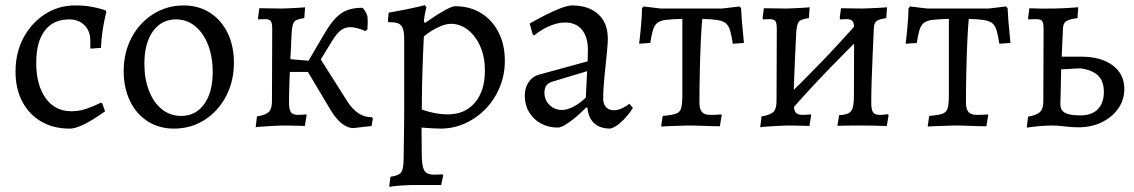

<svg xmlns="http://www.w3.org/2000/svg" viewBox="-20 -485 4381 742"><path d="M249 12Q186 12 139 -15.5Q92 -43 66 -92.5Q40 -142 40 -209Q40 -281 70.5 -338.5Q101 -396 153.5 -430Q206 -464 271 -464Q303 -464 329.5 -459.5Q356 -455 372 -450Q388 -445 388 -445L391 -438Q391 -438 386.5 -420Q382 -402 377 -370.5Q372 -339 370 -300L329 -297V-328Q329 -365 306.5 -387.5Q284 -410 247 -410Q186 -410 153 -366.5Q120 -323 120 -243Q120 -156 156.5 -105.5Q193 -55 256 -55Q284 -55 310 -63.5Q336 -72 352.5 -80Q369 -88 369 -88L375 -86L386 -55Q386 -55 372 -45Q358 -35 336 -21.5Q314 -8 290.5 2Q267 12 249 12Z M652 12Q595 12 551 -16Q507 -44 482.5 -94.5Q458 -145 458 -210Q458 -282 488.5 -339.5Q519 -397 572 -430.5Q625 -464 690 -464Q747 -464 791 -436Q835 -408 859.5 -358Q884 -308 884 -242Q884 -171 853.5 -113Q823 -55 770.5 -21.5Q718 12 652 12ZM680 -37Q736 -37 769 -82.5Q802 -128 802 -206Q802 -266 784 -312Q766 -358 734 -384Q702 -410 660 -410Q604 -410 571 -364Q538 -318 538 -239Q538 -179 556 -133.5Q574 -88 606 -62.5Q638 -37 680 -37Z M1345 10Q1324 10 1302 -7Q1280 -24 1260 -56L1170 -207H1056V-260L1177 -250L1209 -272L1323 -92Q1342 -63 1365 -47.5Q1388 -32 1417 -32L1421 -27L1416 2ZM1187 -202 1158 -226 1235 -357Q1257 -394 1277 -415Q1297 -436 1321.5 -445.5Q1346 -455 1381 -455Q1399 -435 1400.5 -417.5Q1402 -400 1400 -372L1392 -365Q1357 -380 1334.5 -380Q1312 -380 1295.5 -366.5Q1279 -353 1263 -326ZM968 7 973 -35Q1008 -41 1019.5 -53Q1031 -65 1031 -95L1032 -373Q1032 -396 1026.5 -403.5Q1021 -411 1004 -411Q997 -411 988 -410.5Q979 -410 979 -410L977 -414L982 -453Q982 -453 997.5 -453Q1013 -453 1033.5 -452.5Q1054 -452 1069 -452Q1081 -452 1096.5 -453Q1112 -454 1126.5 -454.5Q1141 -455 1150 -456Q1159 -457 1159 -457L1156 -415Q1125 -411 1117 -401Q1109 -391 1107 -357Q1105 -313 1102.5 -262.5Q1100 -212 1098.5 -166Q1097 -120 1097 -89Q1097 -61 1104.5 -51Q1112 -41 1132 -41Q1142 -41 1152.5 -42Q1163 -43 1163 -43L1165 -40L1158 2Q1158 2 1150.5 1.5Q1143 1 1132 1Q1121 1 1109 0.5Q1097 0 1087 0Q1064 0 1036.5 1.5Q1009 3 989 4.5Q969 6 968 7Z M1484 237 1489 198Q1521 194 1530.5 180.5Q1540 167 1540 126Q1540 110 1540.5 79Q1541 48 1541.5 14.5Q1542 -19 1542 -40V-338Q1542 -372 1531 -385.5Q1520 -399 1493 -399H1482L1479 -403L1482 -436Q1517 -442 1549 -448.5Q1581 -455 1601.5 -460Q1622 -465 1622 -465L1628 -457Q1628 -457 1624 -440Q1620 -423 1618 -403L1622 -396Q1666 -427 1696.5 -444Q1727 -461 1738 -461Q1796 -461 1839 -434.5Q1882 -408 1906.5 -360.5Q1931 -313 1931 -250Q1931 -196 1911.5 -148.5Q1892 -101 1857.5 -65Q1823 -29 1778 -8.5Q1733 12 1682 12Q1670 12 1653 11Q1636 10 1622.5 9Q1609 8 1609 8Q1609 33 1609.5 59Q1610 85 1610 111Q1610 157 1619.5 173.5Q1629 190 1657 190Q1665 190 1674 189.5Q1683 189 1691 189L1693 192L1685 230Q1673 230 1661 230Q1649 230 1637.5 230Q1626 230 1614 230Q1602 230 1590 230Q1562 230 1537.5 231.5Q1513 233 1498.5 235Q1484 237 1484 237ZM1710 -43Q1777 -43 1815.5 -88.5Q1854 -134 1854 -213Q1854 -264 1836.5 -304.5Q1819 -345 1789 -369Q1759 -393 1722 -393Q1702 -393 1673 -379.5Q1644 -366 1618 -344Q1616 -303 1614 -254Q1612 -205 1611 -155Q1610 -105 1610 -62Q1630 -54 1657.5 -48.5Q1685 -43 1710 -43Z M2339 12Q2299 12 2276.5 -8.5Q2254 -29 2250 -69L2246 -70Q2222 -46 2200.5 -28.5Q2179 -11 2162.5 -1.5Q2146 8 2136 8Q2099 8 2070 -8Q2041 -24 2024.5 -52Q2008 -80 2008 -116Q2008 -145 2022.5 -167Q2037 -189 2061 -196L2251 -248L2252 -292Q2252 -342 2229 -370Q2206 -398 2164 -398Q2136 -398 2105 -385Q2074 -372 2044 -348L2039 -351L2027 -394Q2053 -409 2085 -425.5Q2117 -442 2146 -453Q2175 -464 2190 -464Q2234 -464 2265 -448.5Q2296 -433 2312.5 -404.5Q2329 -376 2329 -335Q2329 -322 2326.5 -293Q2324 -264 2320 -228.5Q2316 -193 2313.5 -160Q2311 -127 2311 -105Q2311 -83 2322 -71Q2333 -59 2352 -59Q2369 -59 2386 -67.5Q2403 -76 2412 -84L2426 -68Q2418 -55 2404.5 -38.5Q2391 -22 2374.5 -8Q2358 6 2339 12ZM2153 -60Q2172 -60 2197.5 -73.5Q2223 -87 2244 -108L2249 -210L2113 -169Q2084 -160 2084 -127Q2084 -99 2103.5 -79.5Q2123 -60 2153 -60Z M2535 4 2541 -37Q2576 -40 2592 -45.5Q2608 -51 2612.5 -67.5Q2617 -84 2617 -118V-412Q2578 -411 2555.5 -408.5Q2533 -406 2521 -397Q2509 -388 2503.5 -369.5Q2498 -351 2493 -319L2450 -316Q2452 -333 2454 -351Q2456 -369 2457.5 -387.5Q2459 -406 2460 -423Q2461 -440 2461 -453L2467 -460L2534 -452H2770L2838 -460L2844 -453Q2845 -430 2847 -404.5Q2849 -379 2851.5 -356.5Q2854 -334 2855 -319L2812 -316Q2807 -349 2801.5 -367.5Q2796 -386 2785 -395Q2774 -404 2752.5 -407.5Q2731 -411 2694 -412Q2691 -384 2688.5 -330Q2686 -276 2684.5 -212Q2683 -148 2683 -89Q2683 -63 2693 -52Q2703 -41 2725 -41Q2738 -41 2749.5 -41.5Q2761 -42 2767 -43L2769 -40L2762 3Q2749 3 2733 2.5Q2717 2 2701 1.5Q2685 1 2670.5 0.5Q2656 0 2646 0Q2636 0 2622.5 0.5Q2609 1 2593.5 1.5Q2578 2 2562.5 2.5Q2547 3 2535 4Z M3037 -59 3004 -95Q3081 -169 3156 -247Q3231 -325 3302 -406L3335 -370Q3258 -295 3183 -217.5Q3108 -140 3037 -59ZM2918 7 2923 -35Q2958 -41 2969.5 -53Q2981 -65 2981 -95L2982 -373Q2982 -396 2976.5 -403.5Q2971 -411 2954 -411Q2947 -411 2938 -410.5Q2929 -410 2929 -410L2927 -414L2932 -453Q2932 -453 2947.5 -453Q2963 -453 2983.5 -452.5Q3004 -452 3019 -452Q3031 -452 3046.5 -453Q3062 -454 3076.5 -454.5Q3091 -455 3100 -456Q3109 -457 3109 -457L3106 -415Q3075 -411 3067 -401Q3059 -391 3057 -357Q3055 -313 3052.5 -262.5Q3050 -212 3048.5 -166Q3047 -120 3047 -89Q3047 -61 3054.5 -51Q3062 -41 3082 -41Q3092 -41 3102.5 -42Q3113 -43 3113 -43L3115 -40L3108 2Q3108 2 3100.5 1.5Q3093 1 3082 1Q3071 1 3059 0.5Q3047 0 3037 0Q3014 0 2986.5 1.5Q2959 3 2939 4.5Q2919 6 2918 7ZM3407 2Q3407 2 3390 1.5Q3373 1 3350 0.5Q3327 0 3308 0Q3298 0 3282.5 0Q3267 0 3251.5 0.5Q3236 1 3226 1Q3216 1 3216 1L3223 -40Q3257 -41 3268.5 -55Q3280 -69 3280 -112L3281 -373Q3281 -396 3274.5 -403.5Q3268 -411 3251 -411Q3245 -411 3236 -410.5Q3227 -410 3227 -410L3225 -414L3230 -453Q3230 -453 3244.5 -453Q3259 -453 3278.5 -452.5Q3298 -452 3311 -452Q3325 -452 3341.5 -453Q3358 -454 3373.5 -454.5Q3389 -455 3398.5 -456Q3408 -457 3408 -457L3405 -415Q3377 -411 3367.5 -403.5Q3358 -396 3357 -376Q3355 -329 3352.5 -274.5Q3350 -220 3348.5 -171Q3347 -122 3347 -89Q3347 -61 3354 -51Q3361 -41 3380 -41Q3391 -41 3401.5 -42.5Q3412 -44 3412 -44L3414 -40Z M3565 4 3571 -37Q3606 -40 3622 -45.5Q3638 -51 3642.5 -67.5Q3647 -84 3647 -118V-412Q3608 -411 3585.5 -408.5Q3563 -406 3551 -397Q3539 -388 3533.5 -369.5Q3528 -351 3523 -319L3480 -316Q3482 -333 3484 -351Q3486 -369 3487.5 -387.5Q3489 -406 3490 -423Q3491 -440 3491 -453L3497 -460L3564 -452H3800L3868 -460L3874 -453Q3875 -430 3877 -404.5Q3879 -379 3881.5 -356.5Q3884 -334 3885 -319L3842 -316Q3837 -349 3831.5 -367.5Q3826 -386 3815 -395Q3804 -404 3782.5 -407.5Q3761 -411 3724 -412Q3721 -384 3718.5 -330Q3716 -276 3714.5 -212Q3713 -148 3713 -89Q3713 -63 3723 -52Q3733 -41 3755 -41Q3768 -41 3779.5 -41.5Q3791 -42 3797 -43L3799 -40L3792 3Q3779 3 3763 2.5Q3747 2 3731 1.5Q3715 1 3700.5 0.5Q3686 0 3676 0Q3666 0 3652.5 0.5Q3639 1 3623.5 1.5Q3608 2 3592.5 2.5Q3577 3 3565 4Z M4147 7Q4121 7 4095 3.5Q4069 0 4040 0Q4030 0 4007.5 1.5Q3985 3 3948 8L3953 -34Q3987 -40 3999.5 -52.5Q4012 -65 4012 -92L4013 -373Q4013 -396 4007.5 -403.5Q4002 -411 3985 -411Q3981 -411 3972.5 -410.5Q3964 -410 3955 -410L3953 -414L3958 -453Q4006 -451 4054.5 -452Q4103 -453 4147 -457L4144 -415Q4113 -411 4101 -403.5Q4089 -396 4088 -376L4083 -266H4158Q4235 -266 4280 -232.5Q4325 -199 4325 -141Q4325 -99 4301.5 -65.5Q4278 -32 4238 -12.5Q4198 7 4147 7ZM4156 -39Q4199 -39 4222.5 -63Q4246 -87 4246 -130Q4246 -171 4223.5 -193Q4201 -215 4154 -221L4081 -217L4078 -85Q4077 -60 4095 -49.5Q4113 -39 4156 -39Z"/></svg>

Font: Alegreya
Style: Regular
Weight: 400
Designer: Juan Pablo del Peral
Foundry: Huerta Tipografica
Version: Version 2.009